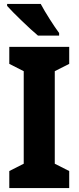

<svg xmlns="http://www.w3.org/2000/svg" viewBox="-20 -951 397 971"><path d="M186 -931H16V-921C47 -886 133 -803 172 -771H279V-784C255 -816 208 -889 186 -931ZM330 0V-86L257 -123V-591L330 -628V-714H27V-628L100 -591V-123L27 -86V0Z"/></svg>

Font: Noto Sans Gurmukhi UI Condensed ExtraBold
Style: Regular
Weight: 800
Width: 3
Designer: Jelle Bosma - Monotype Design Team
Foundry: Monotype Imaging Inc.
Version: Version 2.004